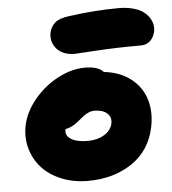

<svg xmlns="http://www.w3.org/2000/svg" viewBox="-51 -737 718 800"><g transform="rotate(-5 307.5 -337.0)"><path d="M277.8 -516.1Q226.1 -516.1 200.9 -545.4Q175.8 -574.7 183.1 -612.8Q188.5 -637.2 206.3 -653.3Q224.1 -669.4 267.1 -674.8Q376.5 -689.9 474.1 -689.9Q508.3 -689.9 534.9 -682.6Q561.5 -675.3 577.1 -663.6Q592.8 -651.9 602.1 -637Q611.3 -622.1 613.8 -608.2Q616.2 -594.2 613.8 -581.1Q608.4 -556.2 592.8 -541.5Q577.1 -526.9 554.2 -526.9Q451.7 -526.9 366.2 -521.5Q280.8 -516.1 277.8 -516.1ZM285.2 16.1Q223.6 16.1 173.3 -4.9Q123 -25.9 92.3 -60.5Q61.5 -95.2 48.8 -140.9Q36.1 -186.5 45.9 -235.8Q57.6 -293 100.3 -344.2Q143.1 -395.5 200.4 -425.3Q257.8 -455.1 312 -455.1Q369.1 -455.1 390.1 -430.2Q458 -422.9 502.9 -387.2Q547.9 -351.6 563.5 -299.3Q579.1 -247.1 566.9 -186Q547.4 -88.4 470.2 -36.1Q393.1 16.1 285.2 16.1ZM210 -205.1Q204.6 -180.2 229 -165Q253.4 -149.9 298.8 -149.9Q338.9 -149.9 367.9 -167.7Q397 -185.5 402.8 -213.9Q407.7 -240.7 389.2 -256.8Q370.6 -272.9 335.9 -272.9Q323.7 -272.9 311 -267.1Q298.3 -261.2 290.5 -255.1Q282.7 -249 263.2 -232.9Q236.8 -211.4 210 -207Z"/></g></svg>

Font: Shantell Sans Irregular Bouncy
Style: Italic
Weight: 800
Italic angle: -11.31°
Designer: Stephen Nixon, Anya Danilova, Shantell Martin
Foundry: Arrow Type
Version: Version 1.006;[9816181b4]